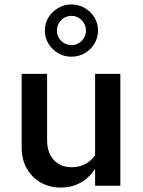

<svg xmlns="http://www.w3.org/2000/svg" viewBox="-20 -832 640 860"><path d="M252 8Q201 8 161.5 -15Q122 -38 99.5 -78Q77 -118 77 -171V-501H191V-204Q191 -148 221 -115.5Q251 -83 301 -83Q334 -83 360.5 -96.5Q387 -110 406 -137V-501H519V0H406V-75Q349 8 252 8ZM300 -578Q267 -578 240 -594Q213 -610 197 -636.5Q181 -663 181 -695Q181 -728 197 -754Q213 -780 240 -796Q267 -812 300 -812Q333 -812 360 -796Q387 -780 403 -754Q419 -728 419 -695Q419 -663 403 -636.5Q387 -610 360 -594Q333 -578 300 -578ZM300 -630Q327 -630 346 -649Q365 -668 365 -695Q365 -722 346 -741.5Q327 -761 300 -761Q273 -761 254 -741.5Q235 -722 235 -695Q235 -668 254 -649Q273 -630 300 -630Z"/></svg>

Font: Red Hat Mono SemiBold
Style: Regular
Weight: 600
Monospace: yes
Designer: Pentagram, MCKL
Foundry: Pentagram, MCKL
Version: Version 1.023